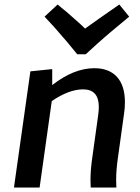

<svg xmlns="http://www.w3.org/2000/svg" viewBox="-20 -833 621 853"><path d="M497 0 496 -34Q496 -78 504 -133L531 -327Q535 -352 535 -379Q535 -452 500 -491Q465 -530 399 -530Q308 -530 212 -455V-526L115 -516L42 0H156L210 -384Q287 -436 349 -436Q419 -436 419 -358Q419 -341 416 -320L390 -133Q382 -78 382 -34L383 0ZM361 -592Q398 -626 412.5 -639Q427 -652 446.5 -669Q466 -686 471 -690Q476 -694 504 -717.5Q532 -741 554 -759L510 -813Q405 -740 358 -706Q349 -716 293 -765Q272 -784 261 -792Q255 -797 236 -813L178 -759Q230 -704 256 -672Q268 -660 323 -592Z"/></svg>

Font: Brisa Sans Medium
Style: Italic
Weight: 600
Italic angle: -8°
Designer: Dalton Maag Ltd
Foundry: Dalton Maag Ltd
Version: Version 1.101;July 10, 2019;FontCreator 11.5.0.2425 64-bit